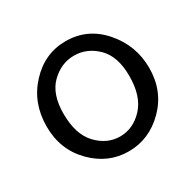

<svg xmlns="http://www.w3.org/2000/svg" viewBox="-112 -582 724 713"><g transform="rotate(-30 250.0 -225.0)"><path d="M30 -221Q30 -322 94.5 -391.5Q159 -461 249 -461Q343 -461 406 -388.5Q469 -316 469 -220Q469 -121 403 -55Q337 11 249 11Q161 11 95.5 -55.5Q30 -122 30 -221ZM108 -231Q108 -143 150.5 -98Q193 -53 249 -53Q305 -53 347.5 -98.5Q390 -144 390 -231Q390 -315 347.5 -357Q305 -399 249 -399Q194 -399 151 -357Q108 -315 108 -231Z"/></g></svg>

Font: CMU Sans Serif
Style: Medium
Weight: 500
Version: Version 0.7.0